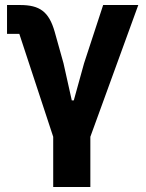

<svg xmlns="http://www.w3.org/2000/svg" viewBox="-20 -545 580 765"><path d="M192 0V200H340V0L531 -525H391L315 -293L274 -145H266L233 -293L198 -418C175 -499 138 -525 60 -525H8V-410H57Z"/></svg>

Font: Braiins Sans
Style: Bold
Weight: 700
Designer: Mike Abbink, Paul van der Laan, Pieter van Rosmalen, Jiri Chlebus, Lubos Buracinsky
Foundry: Bold Monday, Sudetype
Version: Version 1.000;hotconv 1.0.109;makeotfexe 2.5.65596